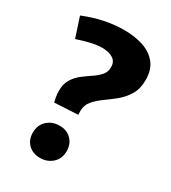

<svg xmlns="http://www.w3.org/2000/svg" viewBox="-180 -817 824 924"><g transform="rotate(30 232.0 -355.0)"><path d="M117 -252Q108 -286 108 -313Q108 -352 124.5 -378Q141 -404 164.5 -422Q188 -440 212 -456Q236 -472 252.5 -490.5Q269 -509 269 -536Q269 -567 246 -581.5Q223 -596 187 -596Q158 -596 122 -587.5Q86 -579 51 -567L15 -677Q127 -723 236 -723Q294 -723 341 -707.5Q388 -692 416 -657.5Q444 -623 444 -566Q444 -517 424 -483.5Q404 -450 374.5 -426Q345 -402 315.5 -381Q286 -360 266 -336.5Q246 -313 246 -280Q246 -276 246.5 -270Q247 -264 247 -259ZM100 -76Q100 -118 127.5 -143.5Q155 -169 196 -169Q236 -169 261 -144Q286 -119 286 -79Q286 -37 258 -12Q230 13 191 13Q150 13 125 -11.5Q100 -36 100 -76Z"/></g></svg>

Font: Bitter ExtraBold
Style: Regular
Weight: 800
Designer: Sol Matas, and Bitter project Authors
Foundry: Sol Matas
Version: Version 2.001